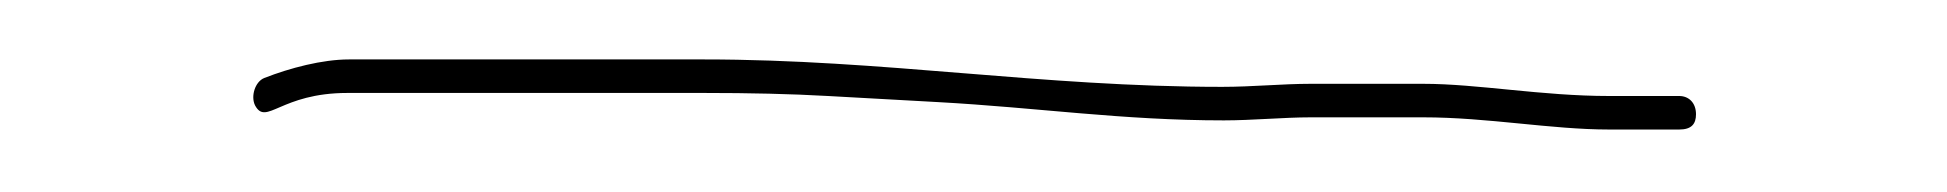

<svg xmlns="http://www.w3.org/2000/svg" viewBox="-20 -22 639 63"><path d="M381 6.5C321.7 6.5 269.8 -2.5 211 -2.5H94.5C85.8 -2.5 75.1 0.3 66.7 3.6C63.7 4.8 62.2 9.6 63.7 12.6C67.4 19.4 72 8.5 94 8.5H211C225.9 8.5 239.4 8.8 251.7 9.5L287.7 11.5C320.5 13.3 348.2 17.5 381.6 17.5C390.9 17.5 401.3 16.5 410 16.5L447 16.5C468.2 16.5 488.9 20.5 508 20.5H531C535 20.5 536.5 18.7 536.5 15.5C536.5 11.7 534.1 9.5 531 9.5H508C485.8 9.5 464.9 5.5 447 5.5H410C400.7 5.5 391 6.5 381 6.5Z"/></svg>

Font: CiSf OpenHand
Style: Hln
Weight: 400
Foundry: Cannot Into Space Fonts
Version: Version 0.7892